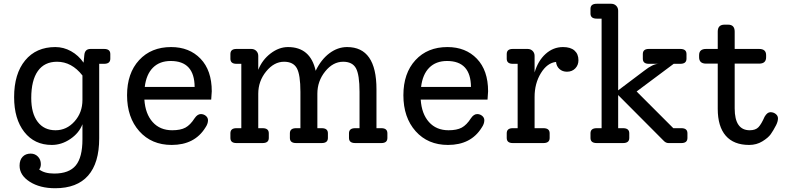

<svg xmlns="http://www.w3.org/2000/svg" viewBox="-20 -760 4184 1020"><path d="M533 -500Q566 -500 566 -473V-448Q566 -421 533 -421H507V-25Q507 106 448 173Q389 240 273 240Q192 240 138 205.5Q84 171 84 120Q84 90 100 73Q116 56 143 56Q166 56 181.5 72Q197 88 197 112Q197 130 188 140Q216 162 268 162Q347 162 382.5 119Q418 76 418 -20V-100Q400 -53 353.5 -21.5Q307 10 255 10Q163 10 109 -59Q55 -128 55 -244Q55 -368 113.5 -439Q172 -510 274 -510Q318 -510 357.5 -488Q397 -466 424 -427L428 -468Q431 -500 461 -500ZM275 -68Q334 -68 376 -115Q418 -162 418 -229V-359Q361 -432 283 -432Q216 -432 181 -382.5Q146 -333 146 -239Q146 -158 180 -113Q214 -68 275 -68Z M1105 -275Q1105 -270 1102 -231H747Q752 -155 791 -111.5Q830 -68 895 -68Q939 -68 965 -82Q991 -96 1014 -132Q1029 -154 1047 -154Q1062 -154 1073.5 -144.5Q1085 -135 1085 -121Q1085 -102 1071 -82Q1014 10 892 10Q785 10 720 -63Q655 -136 655 -254Q655 -371 719 -440.5Q783 -510 889 -510Q986 -510 1045.5 -448Q1105 -386 1105 -275ZM887 -436Q828 -436 792.5 -400.5Q757 -365 749 -298H1014Q1013 -436 887 -436Z M2006 -79Q2038 -79 2038 -52V-27Q2038 0 2006 0H1867Q1834 0 1834 -27V-52Q1834 -79 1867 -79H1890V-272Q1890 -363 1871 -397.5Q1852 -432 1803 -432Q1749 -432 1707.5 -380.5Q1666 -329 1666 -262V-79H1689Q1722 -79 1722 -52V-27Q1722 0 1689 0H1553Q1520 0 1520 -27V-52Q1520 -79 1553 -79H1576V-272Q1576 -363 1557 -397.5Q1538 -432 1489 -432Q1436 -432 1394 -380.5Q1352 -329 1352 -262V-79H1375Q1408 -79 1408 -52V-27Q1408 0 1375 0H1236Q1204 0 1204 -27V-52Q1204 -79 1236 -79H1262V-421H1236Q1204 -421 1204 -448V-473Q1204 -500 1236 -500H1315Q1331 -500 1341.5 -489.5Q1352 -479 1352 -463V-389Q1373 -442 1417.5 -476Q1462 -510 1510 -510Q1629 -510 1657 -384Q1686 -444 1730 -477Q1774 -510 1824 -510Q1980 -510 1980 -286V-79Z M2573 -275Q2573 -270 2570 -231H2215Q2220 -155 2259 -111.5Q2298 -68 2363 -68Q2407 -68 2433 -82Q2459 -96 2482 -132Q2497 -154 2515 -154Q2530 -154 2541.5 -144.5Q2553 -135 2553 -121Q2553 -102 2539 -82Q2482 10 2360 10Q2253 10 2188 -63Q2123 -136 2123 -254Q2123 -371 2187 -440.5Q2251 -510 2357 -510Q2454 -510 2513.5 -448Q2573 -386 2573 -275ZM2355 -436Q2296 -436 2260.5 -400.5Q2225 -365 2217 -298H2482Q2481 -436 2355 -436Z M2971 -510Q3011 -510 3032 -491.5Q3053 -473 3053 -440Q3053 -414 3036 -396.5Q3019 -379 2992 -379Q2968 -379 2952 -393.5Q2936 -408 2934 -431Q2887 -426 2853.5 -371.5Q2820 -317 2820 -245V-79H2867Q2900 -79 2900 -52V-27Q2900 0 2867 0H2704Q2672 0 2672 -27V-52Q2672 -79 2704 -79H2730V-421H2704Q2672 -421 2672 -448V-473Q2672 -500 2704 -500H2783Q2799 -500 2809.5 -489.5Q2820 -479 2820 -463V-375Q2838 -437 2878.5 -473.5Q2919 -510 2971 -510Z M3600 -79Q3632 -79 3632 -52V-27Q3632 0 3600 0H3531Q3517 0 3505 -13L3264 -255V-79H3290Q3323 -79 3323 -52V-27Q3323 0 3290 0H3150Q3117 0 3117 -27V-52Q3117 -79 3150 -79H3176V-661H3150Q3117 -661 3117 -688V-713Q3117 -740 3150 -740H3227Q3243 -740 3253.5 -729.5Q3264 -719 3264 -703V-280L3402 -384Q3449 -421 3479 -421H3427Q3395 -421 3395 -448V-473Q3395 -500 3427 -500H3594Q3627 -500 3627 -473V-448Q3627 -421 3594 -421H3559L3362 -274L3557 -79Z M4073 -164Q4089 -164 4101 -154.5Q4113 -145 4113 -131Q4113 -115 4103 -95Q4088 -66 4074.5 -47Q4061 -28 4030 -9Q3999 10 3960 10Q3878 10 3835.5 -39Q3793 -88 3793 -182V-422H3731Q3694 -422 3694 -456V-467Q3694 -500 3731 -500H3793V-592Q3793 -629 3829 -629H3848Q3883 -629 3883 -592V-500H4013Q4050 -500 4050 -467V-456Q4050 -422 4013 -422H3883V-184Q3883 -68 3963 -68Q3994 -68 4009.5 -84.5Q4025 -101 4042 -140Q4056 -164 4073 -164Z"/></svg>

Font: Solway
Style: Regular
Weight: 400
Designer: Mariya V. Pigoulevskaya
Foundry: The Northern Block Ltd.
Version: Version 1.000;hotconv 1.0.109;makeotfexe 2.5.65596